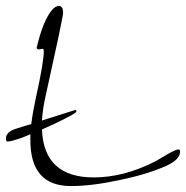

<svg xmlns="http://www.w3.org/2000/svg" viewBox="-37 -593 625 645"><path d="M-15 -118Q-17 -124 -17 -128Q-17 -149 15 -160L53 -172Q61 -174 68 -176Q73 -216 83 -262Q111 -388 110 -422L109 -428Q108 -429 106 -429Q104 -429 99.5 -428Q95 -427 93 -427Q88 -427 86 -432Q91 -453 97 -473.5Q103 -494 111 -513Q137 -573 161 -573Q175 -573 175 -549Q175 -545 170.5 -523Q166 -501 158 -462L115 -265Q106 -224 104 -188Q110 -190 116 -192L217 -224Q219 -221 219 -221L220 -219Q221 -213 152 -180Q125 -168 104 -158Q110 3 278 3Q379 3 485 -51L526 -75Q554 -91 562 -91Q568 -91 568 -84Q568 -57 522 -36Q457 -7 364 12Q318 22 277 27Q236 32 201 32Q65 32 65 -122Q65 -132 65 -142Q40 -131 24 -126Q12 -122 2 -119.5Q-8 -117 -15 -118Z"/></svg>

Font: Shalimar
Style: Regular
Weight: 400
Designer: Robert E. Leuschke
Foundry: Robert E. Leuschke
Version: Version 1.010; ttfautohint (v1.8.3)